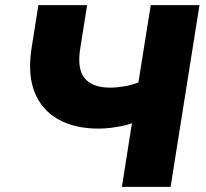

<svg xmlns="http://www.w3.org/2000/svg" viewBox="-20 -725 798 745"><path d="M453 0 492 -247Q477 -241 455.5 -236.5Q434 -232 410 -229Q386 -226 362 -226Q270 -226 206 -262Q142 -298 114.5 -366.5Q87 -435 102 -535L129 -705H318L292 -541Q278 -458 308.5 -421.5Q339 -385 407 -385Q432 -385 462 -390Q492 -395 517 -405L565 -705H754L642 0Z"/></svg>

Font: Nunito Sans 9pt Black
Style: Italic
Weight: 900
Italic angle: -9°
Version: Version 3.101;gftools[0.9.27]